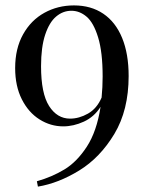

<svg xmlns="http://www.w3.org/2000/svg" viewBox="-20 -549 549 717"><path d="M460.4 -265.1Q460.4 -137.7 407 -48.8Q353.5 40 275.9 87.6Q198.2 135.3 121.6 147.9L117.7 127.9Q174.3 111.8 220.7 83.7Q267.1 55.7 304.2 -1.2Q341.3 -58.1 355.5 -149.9Q331.5 -112.3 293 -94.7Q254.4 -77.1 216.3 -77.1Q168.9 -77.1 127.7 -103Q86.4 -128.9 61.5 -178.2Q36.6 -227.5 36.6 -294.9Q36.6 -367.7 66.2 -420.7Q95.7 -473.6 145.8 -501.2Q195.8 -528.8 256.3 -528.8Q319.8 -528.8 365.7 -497.8Q411.6 -466.8 436 -407.5Q460.4 -348.1 460.4 -265.1ZM359.4 -184.6Q363.3 -223.6 363.3 -263.2Q363.3 -354.5 346.4 -409.4Q329.6 -464.4 303.5 -486.6Q277.3 -508.8 246.6 -508.8Q215.3 -508.8 189.7 -487.3Q164.1 -465.8 148.7 -419.4Q133.3 -373 133.3 -301.8Q133.3 -200.2 163.3 -153.1Q193.4 -106 241.7 -106Q275.4 -106 308.6 -124.8Q341.8 -143.6 359.4 -184.6Z"/></svg>

Font: TypoPRO Playfair Display
Style: Regular
Weight: 400
Designer: Claus Eggers Sørensen
Foundry: Claus Eggers Sørensen
Version: Version 1.004;PS 001.004;hotconv 1.0.70;makeotf.lib2.5.58329